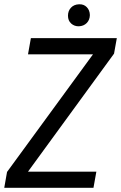

<svg xmlns="http://www.w3.org/2000/svg" viewBox="-28 -892 575 912"><path d="M105 -76.7H429.7L416 0H-7.8L5.4 -75.2L413.6 -633.8H105L118.7 -710.9H526.9L513.7 -637.2ZM294.9 -817.4Q294.9 -840.3 309.1 -855.5Q323.2 -870.6 346.7 -871.6Q348.1 -871.6 349.6 -871.6Q370.1 -872.1 383.8 -858.4Q398.4 -843.8 398.9 -820.3Q398.4 -797.4 384 -782.7Q369.6 -768.1 346.7 -767.1Q345.2 -767.1 343.8 -767.1Q324.2 -767.6 310.1 -780.3Q294.9 -793.9 294.9 -817.4Z"/></svg>

Font: MAUL Condensed Italic
Style: Condenced Regular Italic
Weight: 400
Italic angle: -12°
Designer: MAUL
Version: Version 1.0; 2020; ttfautohint (v1.8.3)